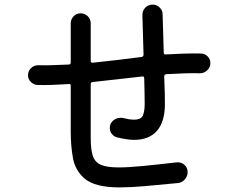

<svg xmlns="http://www.w3.org/2000/svg" viewBox="-20 -795 1040 836"><path d="M856 -562Q873 -561 884.5 -549Q896 -537 896 -520Q896 -502 882.5 -489Q869 -476 851 -476Q817 -477 779.5 -475.5Q742 -474 704 -472Q695 -471 695 -462Q697 -421 697.5 -388.5Q698 -356 698 -341Q698 -265 663.5 -225.5Q629 -186 564 -186Q548 -186 529 -189Q510 -192 489 -197Q475 -201 466.5 -212.5Q458 -224 458 -237Q458 -257 472 -269.5Q486 -282 505 -282Q507 -282 510 -282Q513 -282 516 -281Q544 -274 563 -274Q595 -274 602.5 -293Q610 -312 610 -343Q610 -357 609.5 -386.5Q609 -416 608 -453Q608 -464 599 -462Q547 -456 493 -450Q439 -444 384 -438Q375 -437 375 -428V-192Q375 -145 384 -117Q393 -89 419 -77.5Q445 -66 497 -66Q538 -66 600 -72Q662 -78 749 -88Q769 -90 783 -77.5Q797 -65 797 -45Q797 -28 785 -14Q773 0 755 2Q673 10 610 15.5Q547 21 500 21Q394 21 349 -17Q308 -52 298 -105Q288 -158 288 -222V-421Q288 -431 279 -429Q245 -427 211 -425.5Q177 -424 143 -425Q127 -426 114.5 -438Q102 -450 102 -467Q102 -486 115 -498.5Q128 -511 146 -511Q181 -510 214 -511.5Q247 -513 279 -514Q288 -514 288 -523V-693Q288 -711 300.5 -724Q313 -737 331 -737Q349 -737 362 -724.5Q375 -712 375 -693V-530Q375 -521 384 -522Q440 -528 492.5 -534Q545 -540 597 -547Q605 -549 605 -557L600 -729Q600 -749 613 -762Q626 -775 645 -775Q662 -775 675 -762.5Q688 -750 688 -733L693 -566Q693 -557 702 -558Q740 -560 778.5 -561.5Q817 -563 856 -562Z"/></svg>

Font: Kiwi Maru Medium
Style: Regular
Weight: 500
Designer: Hiroki-Chan
Version: Version 1.100